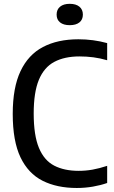

<svg xmlns="http://www.w3.org/2000/svg" viewBox="-20 -950 584 980"><path d="M372 9.5Q270.5 9.5 197.2 -27.5Q124 -64.5 84.5 -147.2Q45 -230 45 -368.5Q45 -503 84.8 -587Q124.5 -671 199.5 -710.2Q274.5 -749.5 380 -749.5Q456 -749.5 527 -730V-642.5Q491 -653 456.5 -657.5Q422 -662 385.5 -662Q309.5 -662 257.2 -634.2Q205 -606.5 178.5 -542.8Q152 -479 152 -370.5Q152 -259 178.8 -195Q205.5 -131 256.8 -104.5Q308 -78 381.5 -78Q417.5 -78 452.5 -84.2Q487.5 -90.5 527 -103.5V-16Q494.5 -4.5 454.5 2.5Q414.5 9.5 372 9.5ZM336 -821.5Q304.5 -821.5 286.8 -835.5Q269 -849.5 269 -875.5Q269 -901.5 286.8 -916Q304.5 -930.5 336 -930.5Q367.5 -930.5 385.2 -916Q403 -901.5 403 -875.5Q403 -849.5 385.2 -835.5Q367.5 -821.5 336 -821.5Z"/></svg>

Font: Encode Sans SmCnd Md
Style: Regular
Weight: 500
Width: 4
Designer: Multiple Designers
Foundry: Impallari Type
Version: Version 3.002; ttfautohint (v1.8.3) -l 8 -r 50 -G 200 -x 14 